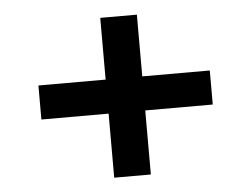

<svg xmlns="http://www.w3.org/2000/svg" viewBox="-44 -617 870 663"><g transform="rotate(-5 390.5 -285.0)"><path d="M93 -230V-348H687V-230ZM326 -8V-562H453V-8Z"/></g></svg>

Font: Lexend Mega SemiBold
Style: Regular
Weight: 600
Designer: Bonnie Shaver-Troup, Thomas Jockin
Foundry: Lexend
Version: Version 1.007